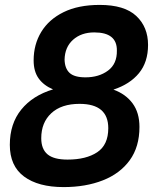

<svg xmlns="http://www.w3.org/2000/svg" viewBox="-20 -746 640 782"><path d="M239 16Q136 16 78 -27Q20 -70 20 -156Q20 -242 66.5 -299.5Q113 -357 196 -382Q158 -398 137.5 -426.5Q117 -455 117 -500Q117 -565 148 -616Q179 -667 239 -696.5Q299 -726 386 -726Q487 -726 535 -681Q583 -636 583 -563Q583 -493 546 -448Q509 -403 442 -381Q492 -363 520 -325Q548 -287 548 -229Q548 -148 508.5 -93.5Q469 -39 399 -11.5Q329 16 239 16ZM328 -431Q383 -431 420 -458.5Q457 -486 456 -540Q457 -614 364 -614Q311 -614 277.5 -584Q244 -554 243 -503Q244 -467 263.5 -449Q283 -431 328 -431ZM255 -96Q331 -96 376 -126Q421 -156 421 -224Q421 -323 304 -323Q230 -323 189 -285Q148 -247 148 -183Q148 -139 173.5 -117.5Q199 -96 255 -96Z"/></svg>

Font: Geist Mono SemiBold
Style: Italic
Weight: 600
Italic angle: -12°
Monospace: yes
Designer: Basement.studio, Andrés Briganti, Mateo Zaragoza
Foundry: Basement.studio, Vercel, Andrés Briganti, Guido Ferreyra, Mateo Zaragoza
Version: Version 1.500; ttfautohint (v1.8.4.7-5d5b)